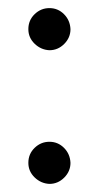

<svg xmlns="http://www.w3.org/2000/svg" viewBox="-20 -444 244 474"><path d="M102 10Q81 9 65.5 -6Q50 -21 50 -42Q50 -64 65.5 -79Q81 -94 102 -94Q123 -94 138 -79Q153 -64 154 -42Q154 -21 138.5 -5.5Q123 10 102 10ZM102 -320Q81 -321 65.5 -336Q50 -351 50 -372Q50 -394 65.5 -409Q81 -424 102 -424Q123 -424 138 -409Q153 -394 154 -372Q154 -351 138.5 -335.5Q123 -320 102 -320Z"/></svg>

Font: Kulim Park
Style: Regular
Weight: 400
Designer: Noponies / Dale Sattler
Foundry: Noponies
Version: Version 1.000; ttfautohint (v1.8.3)